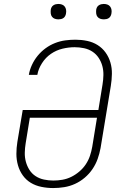

<svg xmlns="http://www.w3.org/2000/svg" viewBox="-20 -944 640 972"><path d="M249 8Q219 8 189.5 2Q160 -4 136 -18.5Q112 -33 95.5 -56Q79 -79 71 -107Q63 -135 63 -165Q63 -195 68 -226L95 -387H478L499 -516Q503 -540 503.5 -564Q504 -588 498 -610Q492 -632 479.5 -651Q467 -670 448 -682.5Q429 -695 405.5 -700Q382 -705 358 -705Q328 -705 296.5 -697.5Q265 -690 238 -671.5Q211 -653 192.5 -624Q174 -595 169 -565H126Q130 -590 141.5 -615Q153 -640 170.5 -661.5Q188 -683 210.5 -699.5Q233 -716 258.5 -726Q284 -736 310 -739.5Q336 -743 362 -743Q392 -743 421 -737Q450 -731 474 -716Q498 -701 514.5 -678Q531 -655 539 -627.5Q547 -600 546.5 -570Q546 -540 541 -509L489 -194Q484 -167 474.5 -140Q465 -113 448.5 -88.5Q432 -64 409 -44.5Q386 -25 359.5 -13Q333 -1 305 3.5Q277 8 249 8ZM250 -30Q273 -30 296 -34Q319 -38 340.5 -48.5Q362 -59 381.5 -75.5Q401 -92 414.5 -112.5Q428 -133 435.5 -155.5Q443 -178 447 -201L471 -348H131L110 -219Q106 -195 105.5 -171Q105 -147 111 -125Q117 -103 129 -84Q141 -65 160 -52.5Q179 -40 202.5 -35Q226 -30 250 -30ZM506 -846Q496 -846 487.5 -849Q479 -852 473.5 -859Q468 -866 467 -875.5Q466 -885 467 -895Q468 -901 471 -907Q474 -913 480 -917Q486 -921 492.5 -922.5Q499 -924 505 -924Q515 -924 523.5 -921Q532 -918 537.5 -911Q543 -904 544.5 -894.5Q546 -885 544 -875Q543 -869 540 -863Q537 -857 531.5 -853Q526 -849 519 -847.5Q512 -846 506 -846ZM276 -846Q266 -846 257.5 -849Q249 -852 243.5 -859Q238 -866 237 -875.5Q236 -885 237 -895Q238 -901 241 -907Q244 -913 250 -917Q256 -921 262.5 -922.5Q269 -924 275 -924Q285 -924 293.5 -921Q302 -918 307.5 -911Q313 -904 314.5 -894.5Q316 -885 314 -875Q313 -869 310 -863Q307 -857 301.5 -853Q296 -849 289 -847.5Q282 -846 276 -846Z"/></svg>

Font: Iosevka Aile XLt Obl
Style: Regular
Weight: 200
Italic angle: -9°
Designer: Belleve Invis
Foundry: Belleve Invis
Version: Version 31.1.0; ttfautohint (v1.8.4)